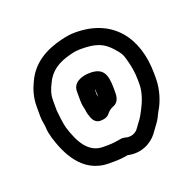

<svg xmlns="http://www.w3.org/2000/svg" viewBox="-80 -828 556 549"><g transform="rotate(-20 198.5 -553.5)"><path d="M152 -530C153 -518 156 -510 157 -508C160 -497 167 -484 183 -484C195 -484 204 -487 210 -494C216 -502 223 -507 231 -510C245 -515 250 -529 250 -544V-557C250 -600 242 -623 201 -623C174 -623 148 -612 148 -586V-558C148 -545 151 -534 152 -530ZM200 -550C200 -552 198 -557 198 -558V-573H199C199 -566 200 -559 200 -557ZM75 -555V-585C75 -604 80 -617 88 -633C102 -664 127 -682 169 -692C180 -695 190 -696 201 -696C247 -696 268 -686 289 -663C305 -645 309 -640 315 -615C319 -600 323 -579 323 -557V-543C323 -518 311 -490 303 -475L295 -460C292 -454 287 -447 280 -438L272 -427C265 -417 250 -409 231 -415C227 -416 220 -416 217 -415C207 -413 191 -411 180 -411H164C120 -411 98 -451 83 -500C79 -515 76 -543 75 -555ZM201 -746C186 -746 173 -744 157 -740C108 -728 64 -704 42 -655C33 -637 25 -613 25 -585V-554C25 -539 29 -528 29 -520C29 -508 32 -498 35 -486C50 -437 82 -361 164 -361H180C194 -361 206 -362 222 -365C260 -356 294 -373 312 -397L320 -408C327 -418 334 -426 339 -436L347 -452C361 -474 373 -509 373 -543V-557C373 -670 313 -746 201 -746Z"/></g></svg>

Font: Blanket
Style: BdOutline
Weight: 700
Foundry: Cannot Into Space Fonts
Version: Version 0.9